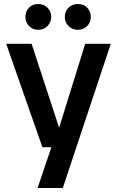

<svg xmlns="http://www.w3.org/2000/svg" viewBox="-20 -740 585 960"><path d="M168 200 247 -34 264 -64 406 -521H534L294 200ZM192 -4 11 -521H138L279 -91H314L306 -4ZM171 -591Q143 -591 125 -610Q107 -629 107 -655Q107 -683 125 -701.5Q143 -720 171 -720Q199 -720 217.5 -701.5Q236 -683 236 -655Q236 -629 217.5 -610Q199 -591 171 -591ZM369 -591Q341 -591 322.5 -610Q304 -629 304 -655Q304 -683 322.5 -701.5Q341 -720 369 -720Q398 -720 416 -701.5Q434 -683 434 -655Q434 -629 416 -610Q398 -591 369 -591Z"/></svg>

Font: TikTok Sans 24pt SemiBold
Style: Regular
Weight: 600
Version: Version 4.000